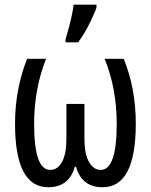

<svg xmlns="http://www.w3.org/2000/svg" viewBox="-20 -786 640 816"><path d="M95.2 -536.1H175.8Q125 -408.2 125 -259.8Q125 -64 192.9 -64Q225.6 -64 243.9 -98.6Q262.2 -133.3 262.2 -194.8V-344.2H338.9V-194.8Q338.9 -131.3 358.2 -97.7Q377.4 -64 408.2 -64Q476.1 -64 476.1 -259.8Q476.1 -409.2 424.8 -536.1H505.9Q557.1 -410.2 557.1 -259.8Q557.1 9.8 416 9.8Q327.6 9.8 303.2 -77.1H297.9Q273.4 9.8 185.1 9.8Q43.9 9.8 43.9 -259.8Q43.9 -407.2 95.2 -536.1ZM258.8 -619.1 273.4 -671.4Q288.1 -727.1 293 -766.1H390.1V-755.9Q390.1 -748 366 -697.3Q341.8 -646.5 312 -606H258.8Z"/></svg>

Font: WenQuanYi Micro Hei Mono
Style: Regular
Weight: 400
Foundry: Ascender Corporation
Version: Version 0.2.0-beta